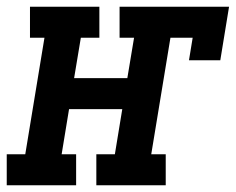

<svg xmlns="http://www.w3.org/2000/svg" viewBox="-62 -550 700 570"><path d="M-42 0V-92H13L70 -438H27V-530H233V-438H178L158 -318H316L336 -438H293V-530H618L592 -371H499L510 -438H444L387 -92H430V0H224V-92H279L301 -226H143L121 -92H164V0Z"/></svg>

Font: Iosevka Curly Slab SmBdExObl
Style: Regular
Weight: 600
Width: 7
Italic angle: -9°
Monospace: yes
Designer: Belleve Invis
Foundry: Belleve Invis
Version: Version 11.1.0; ttfautohint (v1.8.3)